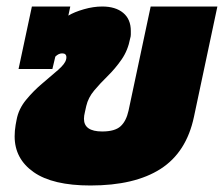

<svg xmlns="http://www.w3.org/2000/svg" viewBox="-20 -560 688 590"><path d="M258 10Q142 10 83.5 -31Q25 -72 25 -141Q25 -158 28 -176L31 -192Q37 -225 60 -253Q83 -281 110.5 -304Q138 -327 159 -345.5Q180 -364 183 -377Q184 -380 184 -384Q184 -396 171 -396Q160 -396 150 -386L141 -348H37L78 -540H196L190 -512Q208 -523 237.5 -531.5Q267 -540 294 -540Q335 -540 358.5 -520.5Q382 -501 382 -465Q382 -460 382 -454Q382 -448 380 -442Q373 -405 353.5 -377Q334 -349 311 -326.5Q288 -304 269.5 -282Q251 -260 245 -234L241 -216Q238 -204 238 -195Q238 -156 294 -156Q333 -156 350.5 -172Q368 -188 375 -220L443 -540H648L576 -201Q553 -92 473.5 -41Q394 10 258 10Z"/></svg>

Font: Kanit ExtraBold
Style: Italic
Weight: 800
Italic angle: -12°
Designer: Katatrad Team
Foundry: CadsonDemak
Version: Version 2.000; ttfautohint (v1.8.3)